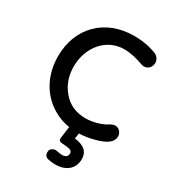

<svg xmlns="http://www.w3.org/2000/svg" viewBox="-212 -779 1047 1150"><g transform="rotate(30 312.0 -204.0)"><path d="M565 -35C583 -49 592 -66 592 -85C592 -110 573 -134 546 -134C537 -134 527 -131 515 -125C487 -104 425 -82 368 -82C303 -82 250 -105 211 -151C172 -196 152 -252 152 -317C152 -446 237 -557 365 -557C409 -557 458 -544 493 -531C502 -528 509 -526 515 -526C546 -526 565 -551 565 -579C565 -596 555 -616 534 -627C481 -648 429 -656 376 -656C173 -656 40 -518 40 -323C40 -191 101 -84 200 -27C234 -7 271 6 310 12L299 93C299 95 299 96 299 98C299 111 307 118 323 118C339 118 355 120 371 123C386 126 394 134 394 146C394 167 381 178 355 178C346 178 333 176 318 173C315 173 313 172 310 172C293 172 272 183 272 206C272 227 282 240 302 243C318 246 334 248 349 248C425 248 472 206 472 141C472 90 439 61 374 54L380 16C413 15 446 10 480 1C519 -9 547 -21 565 -35Z"/></g></svg>

Font: Dongle
Style: Regular
Weight: 400
Designer: Yanghee Ryu
Foundry: Yanghee Ryu
Version: Version 2.000